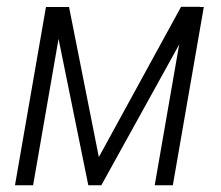

<svg xmlns="http://www.w3.org/2000/svg" viewBox="-20 -549 656 569"><path d="M272.9 -83.5 516.6 -528.8H572.8L280.3 0H241.7L134.3 -528.3H184.6ZM169.9 -528.3 78.1 0H24.4L116.2 -528.3ZM438.5 0 530.3 -528.3H584L492.2 0Z"/></svg>

Font: Roboto Condensed Light
Style: Italic
Weight: 300
Italic angle: -12°
Designer: Christian Robertson
Foundry: Google
Version: Version 3.0; 2020